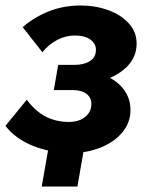

<svg xmlns="http://www.w3.org/2000/svg" viewBox="-29 -550 552 706"><path d="M-9 -87.2 69.4 -183.2Q102.2 -139.8 140.2 -120.7Q178.2 -101.6 224.6 -101.6Q261.4 -101.6 284.2 -120.2Q307 -138.8 307 -167.4Q307 -190.8 289.4 -204.8Q271.8 -218.8 237.6 -218.8H168.8L185 -311.4H244.8Q279.6 -311.4 301.7 -325.4Q323.8 -339.4 323.8 -366.8Q323.8 -389.4 303.4 -404.4Q283 -419.4 245.8 -419.4Q212.2 -419.4 180.9 -402.9Q149.6 -386.4 126.8 -358L54.4 -450.2Q96.8 -487 150.8 -508.4Q204.8 -529.8 266.8 -529.8Q322 -529.8 369.5 -512.5Q417 -495.2 445.2 -463.4Q473.4 -431.6 473.4 -390Q473.4 -342.2 440.6 -307.6Q407.8 -273 350.8 -254.4L351.2 -274.6Q398.4 -256.8 424.6 -222.9Q450.8 -189 450.8 -145.6Q450.8 -98.8 420.5 -62.9Q390.2 -27 340.6 -7.3Q291 12.4 235.6 12.4Q157.6 12.4 92.7 -13.5Q27.8 -39.4 -9 -87.2ZM153.4 -29.8H284.6L255.6 136H124.4Z"/></svg>

Font: Fixel Italic Variable 20240409 Display Thin
Style: Italic
Weight: 100
Italic angle: -10°
Designer: AlfaBravo + MacPaw
Foundry: Kyrylo Tkachov, Marchela Mozhyna, Serhii Makarenko, Maria Weinstein, Zakhar Kryvoshyya
Version: Version 1.211;Glyphs 3.2 (3225)